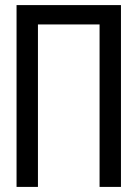

<svg xmlns="http://www.w3.org/2000/svg" viewBox="-20 -734 540 754"><path d="M45 -714H455V0H371V-638H129V0H45Z"/></svg>

Font: Noto Sans Mono UI Cond
Style: Regular
Weight: 400
Width: 3
Monospace: yes
Designer: Monotype Design team
Foundry: Monotype Imaging Inc.
Version: Version 1.000